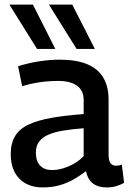

<svg xmlns="http://www.w3.org/2000/svg" viewBox="-20 -810 566 840"><path d="M27 -135Q27 -184 46.5 -215.5Q66 -247 106 -265.5Q146 -284 206 -294.5Q266 -305 346 -311V-373Q346 -414 317 -435Q288 -456 233 -456Q213 -456 187.5 -454Q162 -452 134 -447Q106 -442 77 -433L59 -520Q102 -534 150 -541.5Q198 -549 240 -549Q313 -549 360.5 -529.5Q408 -510 431.5 -471Q455 -432 455 -374V-136Q455 -106 464 -95.5Q473 -85 487 -85Q492 -85 499 -86Q506 -87 513 -90L523 -10Q507 -1 488 4.5Q469 10 447 10Q409 10 386.5 -7.5Q364 -25 356 -61Q331 -42 302.5 -25.5Q274 -9 240.5 0.5Q207 10 167 10Q135 10 109.5 0.5Q84 -9 65.5 -27.5Q47 -46 37 -73Q27 -100 27 -135ZM137 -143Q137 -104 156 -85Q175 -66 207 -66Q231 -66 256 -73.5Q281 -81 304.5 -94.5Q328 -108 346 -127V-249Q297 -245 259 -239Q221 -233 193.5 -221.5Q166 -210 151.5 -191Q137 -172 137 -143ZM142 -596 21 -790H124L222 -596ZM315 -596 194 -790H296L395 -596Z"/></svg>

Font: Georama ExtraCondensed Thin Medium
Style: Regular
Weight: 500
Version: Version 1.001